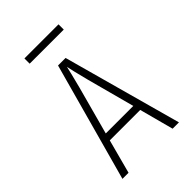

<svg xmlns="http://www.w3.org/2000/svg" viewBox="-258 -1006 1115 1115"><g transform="rotate(-45 300.0 -448.5)"><path d="M68 0 269 -730H331L532 0H480L424 -210H174L118 0ZM186 -255H412L333 -550Q319 -604 310.5 -640.5Q302 -677 300 -688Q298 -677 289 -640.5Q280 -604 266 -550ZM160 -854V-897H440V-854Z"/></g></svg>

Font: NKDuy Mono Thin
Style: Regular
Weight: 100
Monospace: yes
Designer: NKDuy
Foundry: NKDuy
Version: Version 2.251; ttfautohint (v1.8.4.7-5d5b)